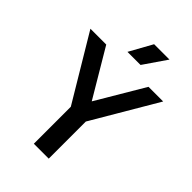

<svg xmlns="http://www.w3.org/2000/svg" viewBox="-295 -1059 1171 1171"><g transform="rotate(45 290.0 -474.0)"><path d="M604 -740 357 -320V0H228.5V-319L-23.5 -740H113L295.5 -432.5L477.5 -740ZM236 -800 318 -948H450.5L349 -800Z"/></g></svg>

Font: Encode Sans Semi Condensed SmBd
Style: Regular
Weight: 600
Width: 4
Designer: Multiple Designers
Foundry: Impallari Type
Version: Version 2.000